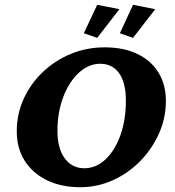

<svg xmlns="http://www.w3.org/2000/svg" viewBox="-20 -782 740 811"><path d="M319.3 8.8Q238.3 8.8 177.7 -21Q117.2 -50.8 84 -103.5Q50.8 -156.2 50.8 -227.5Q50.8 -300.8 80.1 -364.7Q109.4 -428.7 160.6 -477.5Q211.9 -526.4 278.8 -554.2Q345.7 -582 421.9 -582Q502 -582 560.1 -554.2Q618.2 -526.4 649.4 -475.6Q680.7 -424.8 680.7 -355.5Q680.7 -283.2 651.4 -217.8Q622.1 -152.3 571.8 -101.1Q521.5 -49.8 456.1 -20.5Q390.6 8.8 319.3 8.8ZM335.9 -71.3Q385.7 -71.3 425.8 -108.9Q465.8 -146.5 488.8 -211.4Q511.7 -276.4 511.7 -356.4Q511.7 -433.6 482.9 -473.1Q454.1 -512.7 403.3 -512.7Q354.5 -512.7 313 -474.6Q271.5 -436.5 247.1 -372.1Q222.7 -307.6 222.7 -228.5Q222.7 -155.3 253.4 -113.3Q284.2 -71.3 335.9 -71.3ZM542 -622.1 486.3 -641.6 542 -761.7 635.7 -743.2ZM390.6 -622.1 334 -641.6 390.6 -761.7 484.4 -743.2Z"/></svg>

Font: Crimson Pro ExtraBold
Style: Italic
Weight: 800
Italic angle: -12°
Designer: Jacques Le Bailly
Foundry: Baron von Fonthausen
Version: Version 1.003